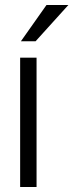

<svg xmlns="http://www.w3.org/2000/svg" viewBox="-20 -752 295 772"><path d="M61 -520H127V0H61ZM167 -732H255L123 -586H64Z"/></svg>

Font: Aspekta 300
Style: Regular
Weight: 300
Designer: Ivo Dolenc
Version: Version 2.000